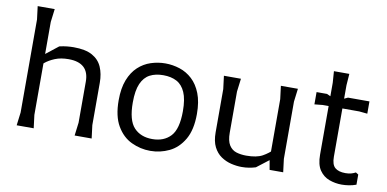

<svg xmlns="http://www.w3.org/2000/svg" viewBox="-71 -936 2331 1155"><g transform="rotate(10 1094.5 -358.0)"><path d="M430 0 440 -80V-331Q440 -389 408.5 -417.5Q377 -446 315 -446Q267 -446 232 -431.5Q197 -417 174 -398Q151 -379 138 -364V-427L246 -512Q272 -518 293.5 -520Q315 -522 333 -522Q405 -522 446.5 -499Q488 -476 506 -434.5Q524 -393 524 -339V-80L534 0ZM76 0 86 -80V-648L76 -728H180L170 -648V-80L180 0Z M893 12Q833 12 778 -14Q723 -40 688.5 -99Q654 -158 654 -255Q654 -329 674 -380Q694 -431 728 -462.5Q762 -494 805 -508Q848 -522 893 -522Q938 -522 981 -508Q1024 -494 1058 -462.5Q1092 -431 1112 -380Q1132 -329 1132 -255Q1132 -158 1097.5 -99Q1063 -40 1008.5 -14Q954 12 893 12ZM893 -60Q964 -60 1005 -104Q1046 -148 1046 -257Q1046 -330 1027.5 -372Q1009 -414 975 -432Q941 -450 893 -450Q845 -450 811 -432Q777 -414 758.5 -372Q740 -330 740 -257Q740 -148 781 -104Q822 -60 893 -60Z M1452 12Q1421 12 1387.5 4Q1354 -4 1325.5 -23.5Q1297 -43 1279.5 -77.5Q1262 -112 1262 -166V-430L1252 -510H1356L1346 -430V-179Q1346 -129 1362.5 -103Q1379 -77 1406.5 -68.5Q1434 -60 1467 -60Q1531 -60 1566 -79.5Q1601 -99 1628 -127V-71L1537 -1Q1518 5 1497 8.5Q1476 12 1452 12ZM1621 0 1610 -63V-430L1600 -510H1704L1694 -430V-80L1704 0Z M1904 -143V-582L1899 -652H1993L1988 -582V-145Q1988 -97 2009.5 -78.5Q2031 -60 2073 -60Q2093 -60 2107.5 -64Q2122 -68 2135 -75L2151 -65V-3Q2129 5 2106.5 8.5Q2084 12 2063 12Q2023 12 1986.5 -1.5Q1950 -15 1927 -48.5Q1904 -82 1904 -143ZM1818 -435V-510H1882L1946 -480L2010 -510H2141V-435L2091 -440H1868Z"/></g></svg>

Font: AR One Sans
Style: Regular
Weight: 400
Designer: Niteesh Yadav
Foundry: Niteesh Yadav
Version: Version 1.001;gftools[0.9.33]